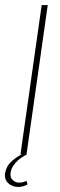

<svg xmlns="http://www.w3.org/2000/svg" viewBox="-38 -611 239 760"><path d="M43 0 127 -591H151L67 0ZM34 129Q11 129 -5 114.5Q-21 100 -18 75Q-13 46 8 27.5Q29 9 48 0H69Q41 14 24 33Q7 52 4 72Q1 92 12.5 102Q24 112 37 112Q47 112 55 109.5Q63 107 67 105L71 119Q64 123 54.5 126Q45 129 34 129Z"/></svg>

Font: Alumni Sans SC Thin
Style: Italic
Weight: 100
Italic angle: -8°
Designer: Robert E. Leuschke
Foundry: Robert E. Leuschke
Version: Version 1.016